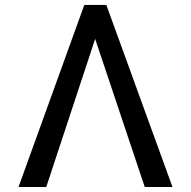

<svg xmlns="http://www.w3.org/2000/svg" viewBox="-20 -747 762 767"><path d="M558.2 0H669L404.8 -727.3H316.8L54 0H164.8L360.1 -591.6Z"/></svg>

Font: Margiela Sans
Style: Regular
Weight: 400
Designer: Stefan Endress, Andreas Faust
Version: Version 1.100;FEAKit 1.0